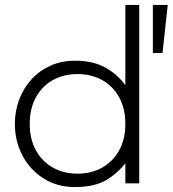

<svg xmlns="http://www.w3.org/2000/svg" viewBox="-20 -740 697 775"><path d="M283 15Q210.5 15 155.8 -19.8Q101 -54.5 70.5 -112.5Q40 -170.5 40 -240Q40 -292 57.5 -338.2Q75 -384.5 107.2 -419.8Q139.5 -455 184 -475Q228.5 -495 283 -495Q359.5 -495 411.5 -463.8Q463.5 -432.5 495 -383L486 -371V-720H542V0H486V-106L495 -93Q463 -47.5 414 -16.2Q365 15 283 15ZM293 -39Q349.5 -39 393 -63.8Q436.5 -88.5 461.2 -133.5Q486 -178.5 486 -240Q486 -301.5 461.2 -346.8Q436.5 -392 393 -416.5Q349.5 -441 293 -441Q236.5 -441 193 -416.5Q149.5 -392 124.8 -346.8Q100 -301.5 100 -240Q100 -178.5 124.8 -133.5Q149.5 -88.5 193 -63.8Q236.5 -39 293 -39ZM597 -526V-720H657L636 -526Z"/></svg>

Font: Geologica Roman Thin
Style: Regular
Weight: 250
Designer: Sindre Bremnes, Frode Helland
Foundry: Monokrom Skriftforlag AS
Version: Version 1.010;gftools[0.9.28]